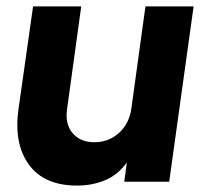

<svg xmlns="http://www.w3.org/2000/svg" viewBox="-20 -566 640 598"><path d="M220 12Q117 12 69.5 -54Q22 -120 38 -229L83 -546H233L189 -227Q182 -180 206 -151.5Q230 -123 274 -123Q318 -123 350 -151.5Q382 -180 389 -227L433 -546H583L507 0H367L375 -60Q348 -22 308 -5Q268 12 220 12Z"/></svg>

Font: Plus Jakarta Sans ExtraBold
Style: Italic
Weight: 800
Italic angle: -8°
Designer: Gumpita Rahayu
Foundry: Tokotype
Version: Version 2.071; ttfautohint (v1.8.4.7-5d5b);gftools[0.9.29]